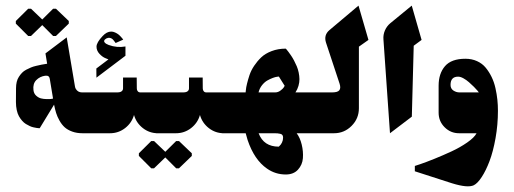

<svg xmlns="http://www.w3.org/2000/svg" viewBox="-20 -474 1828 683"><path d="M90.3 -346 130.3 -384.7 169 -346H179L224.7 -390V-399.3L179 -443H169L130.3 -404.7L90.3 -443H80.3L36.3 -399.3V-390L80.3 -346ZM99 -153.7Q96.3 -176 109 -189Q121.7 -202 141 -204.7Q155 -206.3 157 -194L168.7 -123.3Q166 -122.7 161.7 -122Q157.3 -121.3 146 -121.5Q134.7 -121.7 125.7 -124Q116.7 -126.3 108.5 -133.8Q100.3 -141.3 99 -153.7ZM273.7 0H334.7V-145.3H271.3Q257.3 -145.3 249.7 -157.7Q247.3 -162 246.7 -166.3L217.3 -341L141.7 -284L147.7 -247.3Q136 -245.7 128 -244Q120 -242.3 109 -239.8Q98 -237.3 90.2 -234Q82.3 -230.7 73.3 -226Q64.3 -221.3 58.3 -215Q52.3 -208.7 47.2 -200.8Q42 -193 39.5 -182.7Q37 -172.3 37 -160L36.7 -111Q36.7 -95.7 39.5 -82.7Q42.3 -69.7 47.3 -60.7Q52.3 -51.7 58.7 -44.5Q65 -37.3 72 -33Q79 -28.7 86 -25.5Q93 -22.3 99.3 -21Q105.7 -19.7 110.7 -18.8Q115.7 -18 118.3 -18H121.3L172.3 -101.7Q175.7 -85 179.7 -72Q183.7 -59 191.7 -44.8Q199.7 -30.7 210 -21.3Q220.3 -12 236.7 -6Q253 0 273.7 0Z M426.3 -275.7V-308.7Q396 -303.3 366.7 -314Q356.7 -317.7 352.5 -322.7Q348.3 -327.7 352.7 -333Q357.7 -338 364.3 -339.2Q371 -340.3 377 -337Q379.7 -335.7 383.2 -331.7Q386.7 -327.7 389 -324.3L391.3 -321L418.3 -333Q417.7 -334 416.2 -336Q414.7 -338 410.2 -343Q405.7 -348 401 -351.7Q396.3 -355.3 389.3 -358.5Q382.3 -361.7 375.7 -361.7Q359.7 -361.7 345 -345.7Q323.3 -322.7 323.3 -308Q323.3 -293.7 334 -282.3Q344.7 -271 355.3 -267L365.7 -262.7L322.7 -230.3L323 -197.7ZM371.3 0Q401.3 0 425 -18.3Q448.7 -36.7 456.7 -65Q464.7 -36.7 488.2 -18.3Q511.7 0 541.7 0H583V-145.3H478.7Q470.3 -145.3 467.3 -154.7Q466.7 -157.3 466.7 -159.7L466.3 -198.3H417.7V-159.7Q417.7 -153.3 412.7 -149.3Q407.7 -145.3 396.7 -145.3H301.3V0Z M528 124.7 568 86 606.7 124.7H616.7L662.3 80.7V71.3L616.7 27.7H606.7L568 66L528 27.7H518L474 71.3V80.7L518 124.7ZM606 0Q636 0 659.7 -18.3Q683.3 -36.7 691.3 -65Q699.3 -36.7 722.8 -18.3Q746.3 0 776.3 0H817.7V-145.3H713.3Q705 -145.3 702 -154.7Q701.3 -157.3 701.3 -159.7L701 -198.3H652.3V-159.7Q652.3 -153.3 647.3 -149.3Q642.3 -145.3 631.3 -145.3H536V0Z M971.7 47.7Q918 47.7 900 0H951.7Q962 0 966.7 0.3Q971.3 0.7 977 2Q982.7 3.3 984.8 6.7Q987 10 987 15.7Q987 24.7 983.2 32.7Q979.3 40.7 975.3 44ZM992.7 -168.7Q991.3 -166 988.8 -162.2Q986.3 -158.3 977.7 -151.8Q969 -145.3 959 -145.3H899.7Q903.3 -160 912.3 -171.2Q921.3 -182.3 931.2 -187.8Q941 -193.3 950.3 -196.8Q959.7 -200.3 966 -201L972 -201.7ZM996.7 146.7Q1024.3 146.7 1040 129.5Q1055.7 112.3 1057.5 88.7Q1059.3 65 1053.3 40.3Q1047.3 15.7 1035.3 0H1138.7V-145.3H1031Q1038.3 -156.3 1041.8 -168.7Q1045.3 -181 1045.2 -192.5Q1045 -204 1042.5 -216Q1040 -228 1035.7 -238.3Q1031.3 -248.7 1026 -258.7Q1020.7 -268.7 1015.8 -275.8Q1011 -283 1006.3 -289.2Q1001.7 -295.3 999.5 -297.8Q997.3 -300.3 996.7 -301Q969.3 -301 946.5 -292.3Q923.7 -283.7 909.3 -270Q895 -256.3 884 -239.8Q873 -223.3 867.5 -206.7Q862 -190 858.7 -176.3Q855.3 -162.7 854.7 -154L853.7 -145.3H770.7V0H854Q854 0 860.7 23.7Q884.3 94.3 929.7 125.7Q959.7 146.7 996.7 146.7Z M1092 0H1168Q1204.7 0 1230.7 -26.2Q1256.7 -52.3 1256.7 -89V-308L1290.7 -332L1255.3 -454L1152 -367Q1131 -349.3 1139.7 -322.3L1188 -176.3Q1193 -161 1187.3 -153.2Q1181.7 -145.3 1161.3 -145.3H1092Z M1367.3 0 1445 -59 1451.7 -311.3 1479.7 -332 1444.7 -454 1368.3 -391.3Q1355.7 -380.7 1349.2 -365.5Q1342.7 -350.3 1344 -334Z M1609.7 -201.3Q1618 -201.3 1628.5 -195.5Q1639 -189.7 1648.3 -181.5Q1657.7 -173.3 1665.8 -165.2Q1674 -157 1678.7 -151.3L1683.3 -145.3H1614Q1603 -145.3 1592.8 -152Q1582.7 -158.7 1582.7 -172Q1582.7 -201.3 1609.7 -201.3ZM1665.3 185Q1679 178.3 1693.8 155.5Q1708.7 132.7 1721.5 98.8Q1734.3 65 1742.8 17.3Q1751.3 -30.3 1751.3 -80Q1751.3 -100 1749.3 -119.3Q1747.3 -138.7 1742.5 -160.3Q1737.7 -182 1728.8 -200.2Q1720 -218.3 1707.8 -233.2Q1695.7 -248 1677 -256.5Q1658.3 -265 1635.7 -265Q1585.7 -265 1563 -238.7Q1540.3 -212.3 1540.3 -169.3V-73Q1540.3 -42.7 1561.7 -21.3Q1583 0 1613.3 0H1675.3Q1667.3 15.3 1641.8 33Q1616.3 50.7 1585.7 64.8Q1555 79 1525.2 91Q1495.3 103 1475.7 109.7L1455.7 116.3V135.3Q1456 135.3 1588 178Q1644 195.3 1665.3 185Z"/></svg>

Font: Jomhuria
Style: Regular
Weight: 400
Designer: Arabic design by Kourosh Beigpour, Latin design by Eben Sorkin, engineering by Lasse Fister and Khaled Hosney
Version: Version 1.0000